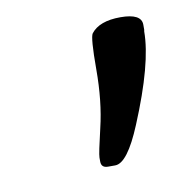

<svg xmlns="http://www.w3.org/2000/svg" viewBox="-43 -745 310 331"><g transform="rotate(-10 112.0 -579.0)"><path d="M224.1 -684.6V-675.8L223.6 -672.9Q223.6 -617.2 181.6 -516.6Q155.8 -454.1 134.3 -454.1H121.6Q109.9 -454.1 109.9 -465.3V-470.7Q109.9 -470.7 109.9 -471.2Q109.9 -471.7 109.9 -472.2Q109.9 -479 120.1 -522Q130.9 -566.9 130.9 -623Q130.9 -678.7 135.7 -685.1Q150.4 -704.1 187.3 -704.1Q224.1 -704.1 224.1 -684.6Z"/></g></svg>

Font: Averia Serif Libre
Style: Italic
Weight: 400
Italic angle: -7.90001°
Version: Version 1.002